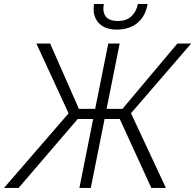

<svg xmlns="http://www.w3.org/2000/svg" viewBox="-48 -925 961 945"><path d="M541.5 -339.4H466.8L398.9 0H342.8L410.6 -339.4H334.5L43.5 0H-28.3L289.6 -367.2L130.9 -710.9H198.7L340.3 -389.2H420.4L484.9 -710.9H541L476.6 -389.2H554.7L825.2 -710.9H893.1L596.7 -367.7L768.6 0H696.8ZM678.2 -905.3Q668.5 -845.2 628.7 -812.3Q588.9 -779.3 526.4 -779.3Q466.8 -779.3 436.3 -813.7Q405.8 -848.1 415 -905.3H462.9Q456.1 -865.7 472.4 -843.8Q488.8 -821.8 533.2 -821.8Q574.2 -821.8 599.1 -845.2Q624 -868.7 630.4 -905.3Z"/></svg>

Font: Franko
Style: Light Italic
Weight: 300
Designer: Google
Version: Version 1.200310; 2013